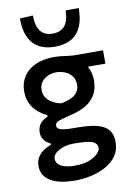

<svg xmlns="http://www.w3.org/2000/svg" viewBox="-103 -825 751 1092"><g transform="rotate(-10 272.5 -279.0)"><path d="M242.5 203.5Q187 203.5 149.5 193.8Q112 184 89.8 167.2Q67.5 150.5 58.2 129.8Q49 109 49 87.5Q49 54 65 31.8Q81 9.5 102.5 -3Q124 -15.5 139.5 -20.5V-29Q131.5 -31.5 119.8 -39.8Q108 -48 98.5 -63.2Q89 -78.5 89 -101.5Q89 -118.5 95.2 -133.5Q101.5 -148.5 114.8 -160.8Q128 -173 149 -182V-190.5Q136.5 -195.5 118.5 -207Q100.5 -218.5 83.2 -237Q66 -255.5 54.2 -282.5Q42.5 -309.5 42.5 -346Q42.5 -393.5 66 -430.5Q89.5 -467.5 134.5 -488.2Q179.5 -509 243.5 -509Q268.5 -509 287.5 -506.5Q306.5 -504 327 -501.2Q347.5 -498.5 377.5 -498.5H525V-421.5Q477 -421.5 431.8 -421.5Q386.5 -421.5 339.5 -421.5L369 -470.5Q408.5 -449.5 426.5 -416Q444.5 -382.5 444.5 -339.5Q444.5 -289.5 423.8 -255.2Q403 -221 366.5 -200Q330 -179 282.5 -168.5Q234 -157 210.8 -148.2Q187.5 -139.5 187.5 -122.5Q187.5 -110.5 197.5 -104Q207.5 -97.5 228.5 -94.5Q249.5 -91.5 283.5 -91.5H304.5Q371.5 -91.5 416 -80.8Q460.5 -70 482.8 -44Q505 -18 505 27Q505 73 481.8 106.5Q458.5 140 419.5 161.5Q380.5 183 334.5 193.2Q288.5 203.5 242.5 203.5ZM253.5 120Q304 120 337.5 106.8Q371 93.5 387.5 75.8Q404 58 404 44.5Q404 28.5 394 17.5Q384 6.5 356.5 0.8Q329 -5 277 -5H259.5Q233 -4 207 4.8Q181 13.5 163.8 28.2Q146.5 43 146.5 62Q146.5 73 152.2 83.5Q158 94 170.8 102.2Q183.5 110.5 204 115.2Q224.5 120 253.5 120ZM239 -243Q254.5 -245.5 273 -250.8Q291.5 -256 308 -266Q324.5 -276 335 -292Q345.5 -308 345.5 -331.5Q345.5 -363 329.5 -382.8Q313.5 -402.5 289.8 -412Q266 -421.5 242 -421.5Q216.5 -421.5 193.8 -412Q171 -402.5 156.2 -383.5Q141.5 -364.5 141.5 -337Q141.5 -310 155.5 -290.5Q169.5 -271 191.8 -259Q214 -247 239 -243ZM260 -566Q177 -566 133.8 -614.2Q90.5 -662.5 90.5 -759L166.5 -762.5Q166.5 -701 190.2 -671.2Q214 -641.5 260 -641.5Q306.5 -641.5 330.5 -670.8Q354.5 -700 354.5 -759H430.5Q430.5 -695 411.5 -652Q392.5 -609 354.5 -587.5Q316.5 -566 260 -566Z"/></g></svg>

Font: Commissioner Thin Medium
Style: Regular
Weight: 500
Version: Version 1.000